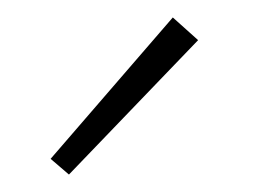

<svg xmlns="http://www.w3.org/2000/svg" viewBox="-20 -708 296 220"><path d="M59 -508 38 -526 178 -688 207 -662Z"/></svg>

Font: EauTestSC Light
Style: Regular
Weight: 300
Designer: Christian Thalmann (Catharsis Fonts)
Version: Version 0.001;PS 000.001;hotconv 1.0.88;makeotf.lib2.5.64775